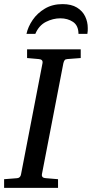

<svg xmlns="http://www.w3.org/2000/svg" viewBox="-35 -910 445 930"><path d="M-15.1 0V-42L47.9 -46.9Q64 -48.3 66.9 -65.9L170.9 -604Q174.3 -622.6 151.9 -624L96.2 -628.9V-670.9H356V-628.9L292 -624Q282.2 -623.5 278.3 -618.7Q274.4 -613.8 272 -604L168 -65.9Q166.5 -58.6 170.4 -53.2Q174.3 -47.9 188 -46.9L246.1 -42V0ZM390.1 -774.4Q390.1 -767.6 389.9 -760.3Q389.6 -752.9 388.2 -746.1H345.2Q344.7 -786.6 318.6 -804Q292.5 -821.3 257.3 -821.3Q221.7 -821.3 187.5 -804Q153.3 -786.6 136.2 -746.1H93.3Q100.6 -780.3 123.3 -813.5Q146 -846.7 182.6 -868.4Q219.2 -890.1 268.1 -890.1Q310.5 -890.1 337.6 -873.5Q364.7 -856.9 377.4 -830.6Q390.1 -804.2 390.1 -774.4Z"/></svg>

Font: Charis
Style: Italic
Weight: 400
Italic angle: -11°
Designer: Walt Agee, Miriam Martin, Annie Olsen, Victor Gaultney, Lorna Priest, Alan Ward, Bob Hallissy, Martin Hosken, Sharon Cor
Foundry: SIL Global
Version: Version 7.000